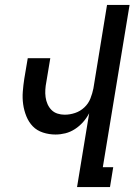

<svg xmlns="http://www.w3.org/2000/svg" viewBox="-20 -755 543 775"><path d="M291 0 340 -298Q330 -279 315.5 -262.5Q301 -246 282.5 -234Q264 -222 244 -217Q224 -212 204 -212Q178 -212 153.5 -220Q129 -228 112.5 -245Q96 -262 86.5 -285.5Q77 -309 73.5 -334Q70 -359 72 -385Q74 -411 78 -437L92 -520H183L167 -424Q164 -409 163 -393.5Q162 -378 164 -363Q166 -348 172 -334.5Q178 -321 188 -311Q198 -301 212 -296.5Q226 -292 241 -292Q262 -292 283 -299Q304 -306 320.5 -321.5Q337 -337 345 -357.5Q353 -378 357 -398L412 -735H503L395 -80H437L424 0Z"/></svg>

Font: Iosevka Medium Oblique
Style: Regular
Weight: 500
Italic angle: -9°
Monospace: yes
Designer: Belleve Invis
Foundry: Belleve Invis
Version: Version 32.5.0; ttfautohint (v1.8.4)